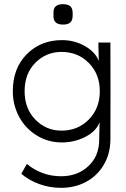

<svg xmlns="http://www.w3.org/2000/svg" viewBox="-20 -676 610 929"><path d="M277.8 -43.9Q356.9 -43.9 409.9 -97.9Q462.9 -151.9 462.9 -234.9Q462.9 -317.4 409.9 -371.1Q356.9 -424.8 277.8 -424.8Q203.1 -424.8 151.1 -372.3Q99.1 -319.8 99.1 -234.9Q99.1 -149.9 151.4 -96.9Q203.6 -43.9 277.8 -43.9ZM42 -234.9Q42 -345.7 109.6 -413.8Q177.2 -481.9 279.8 -481.9Q340.3 -481.9 390.9 -453.1Q441.4 -424.3 458 -380.9L456.1 -458V-470.2H514.2Q515.1 -235.4 514.2 0Q513.7 67.9 482.2 121.3Q450.7 174.8 396.5 203.9Q342.3 232.9 275.9 232.9Q221.2 232.9 171.4 215.1Q121.6 197.3 83 165L109.9 117.2Q182.6 176.8 275.9 176.8Q355.5 176.8 407.7 127.7Q460 78.6 460 0V-7.8L461.9 -85Q445.8 -41 393.1 -13.9Q340.3 13.2 279.8 13.2Q212.4 13.2 157.5 -20.8Q102.5 -54.7 72.3 -111.3Q42 -168 42 -234.9ZM238.8 -594.2V-619.1Q240.2 -655.8 285.2 -655.8Q329.6 -655.8 331.1 -619.1Q332.5 -607.4 331.1 -594.2Q329.6 -557.1 285.2 -557.1Q240.2 -557.1 238.8 -594.2Z"/></svg>

Font: Kreadon Light
Style: Regular
Weight: 300
Designer: kohakuno
Foundry: StudioGnu
Version: Version 1.000;Glyphs 3.1.2 (3151)